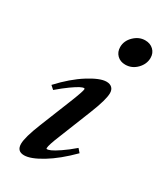

<svg xmlns="http://www.w3.org/2000/svg" viewBox="-180 -765 719 846"><g transform="rotate(30 179.5 -342.0)"><path d="M276.4 -557.6Q251 -557.6 234.9 -573.5Q218.8 -589.4 218.8 -614.3Q218.8 -646 243.9 -670.4Q269 -694.8 300.3 -694.8Q326.2 -694.8 342.5 -679.2Q358.9 -663.6 358.9 -639.2Q358.9 -607.4 334.5 -582.5Q310.1 -557.6 276.4 -557.6ZM90.3 11.2Q53.7 11.2 53.7 -26.4Q53.7 -60.1 85.9 -140.1L148.9 -296.9Q175.3 -362.8 175.3 -374Q175.3 -377.9 170.9 -377.9Q165.5 -377.9 152.3 -371.3Q139.2 -364.7 113.8 -346.7Q88.4 -328.6 57.6 -302.2L40 -317.9Q97.7 -380.4 154.5 -416Q211.4 -451.7 243.7 -451.7Q261.7 -451.7 271.7 -442.1Q281.7 -432.6 281.7 -415Q281.7 -381.8 249.5 -301.3L185.1 -140.1Q161.1 -82 161.1 -66.4Q161.1 -62.5 164.6 -62.5Q170.9 -62.5 183.8 -68.1Q196.8 -73.7 223.6 -91.8Q250.5 -109.9 282.2 -137.2L297.9 -119.1Q236.3 -57.1 179.9 -22.9Q123.5 11.2 90.3 11.2Z"/></g></svg>

Font: Elstob 10pt SemiBold
Style: Italic
Weight: 600
Italic angle: -20°
Designer: Peter S. Baker
Version: Version 1.015